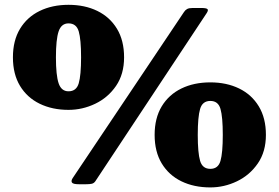

<svg xmlns="http://www.w3.org/2000/svg" viewBox="-20 -784 1186 817"><path d="M35 -540Q35 -611.5 65.2 -661.5Q95.5 -711.5 149 -737.5Q202.5 -763.5 271.5 -763.5Q341 -763.5 394.2 -737.5Q447.5 -711.5 477.8 -661.5Q508 -611.5 508 -540Q508 -468.5 473.8 -418.5Q439.5 -368.5 385.2 -342.5Q331 -316.5 271.5 -316.5Q202.5 -316.5 149 -342.5Q95.5 -368.5 65.2 -418.5Q35 -468.5 35 -540ZM799.5 -750H837Q858.5 -750 863 -745Q867.5 -740 859 -727.5L385.5 -12.5Q379.5 -4 370.2 -2Q361 0 345.5 0H316.5Q291 0 286.2 -7.2Q281.5 -14.5 289.5 -26.5L763 -733Q768.5 -741.5 776.5 -745.8Q784.5 -750 799.5 -750ZM218 -540Q218 -463.5 229.5 -429.5Q241 -395.5 271.5 -395.5Q305 -395.5 315 -429.5Q325 -463.5 325 -540Q325 -616.5 315 -650.5Q305 -684.5 271.5 -684.5Q241 -684.5 229.5 -650.5Q218 -616.5 218 -540ZM638 -210Q638 -281.5 668.2 -331.5Q698.5 -381.5 752 -407.5Q805.5 -433.5 875 -433.5Q944 -433.5 997.5 -407.5Q1051 -381.5 1081.2 -331.5Q1111.5 -281.5 1111.5 -210Q1111.5 -138.5 1077 -88.5Q1042.5 -38.5 988.2 -12.5Q934 13.5 875 13.5Q805.5 13.5 752 -12.5Q698.5 -38.5 668.2 -88.5Q638 -138.5 638 -210ZM821.5 -210Q821.5 -133.5 831.5 -99.5Q841.5 -65.5 875 -65.5Q908.5 -65.5 918.2 -99.5Q928 -133.5 928 -210Q928 -286.5 918.2 -320.5Q908.5 -354.5 875 -354.5Q841.5 -354.5 831.5 -320.5Q821.5 -286.5 821.5 -210Z"/></svg>

Font: Besley* Heavy
Style: Regular
Weight: 800
Designer: Owen Earl
Foundry: indestructible type*
Version: Version 3.000; ttfautohint (v1.8.3)